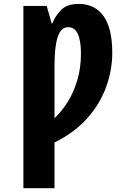

<svg xmlns="http://www.w3.org/2000/svg" viewBox="-20 -728 648 982"><path d="M382.3 -708Q464.8 -708 509.5 -645.8Q554.2 -583.5 554.2 -458.5Q554.2 -369.1 522.5 -282.2Q490.7 -195.3 425.3 -122.1Q359.9 -48.8 258.8 0.5V234.4H99.6V-697.8H218.8L244.1 -608.4H247.6Q263.2 -647.5 293.2 -677.7Q323.2 -708 382.3 -708ZM328.6 -588.9Q291.5 -588.9 275.1 -538.8Q258.8 -488.8 258.8 -395.5V-123.5Q293.5 -155.3 324.5 -203.9Q355.5 -252.4 374.8 -315.9Q394 -379.4 394 -454.1Q394 -519.5 378.2 -554.2Q362.3 -588.9 328.6 -588.9Z"/></svg>

Font: Lunasima
Style: Bold
Weight: 700
Designer: The DocRepair Project, Monotype Design Team
Foundry: Google
Version: Version 2.009